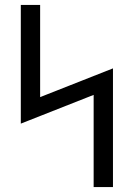

<svg xmlns="http://www.w3.org/2000/svg" viewBox="-20 -755 540 775"><path d="M358 0V-372L64 -256V-735H142V-363L436 -479V0Z"/></svg>

Font: Iosevka Term
Style: Regular
Weight: 400
Monospace: yes
Designer: Belleve Invis
Foundry: Belleve Invis
Version: Version 30.0.1